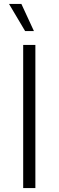

<svg xmlns="http://www.w3.org/2000/svg" viewBox="-20 -958 298 978"><path d="M98.1 0V-729H160.2V0ZM25.9 -938H88.9L152.8 -799.8H107.9Z"/></svg>

Font: Lumene Sans Light
Style: Regular
Weight: 300
Designer: Deni Anggara
Version: Version 1.003;Glyphs 3.1.2 (3151)